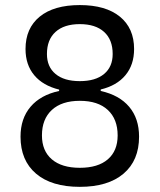

<svg xmlns="http://www.w3.org/2000/svg" viewBox="-20 -723 626 753"><path d="M293 9.8Q182.1 9.8 121.3 -42Q60.5 -93.8 60.5 -187Q60.5 -258.3 99.9 -304.4Q139.2 -350.6 211.9 -366.2V-371.6Q148.4 -387.2 114.3 -428Q80.1 -468.8 80.1 -530.8Q80.1 -612.3 135.7 -657.7Q191.4 -703.1 293 -703.1Q394.5 -703.1 450.2 -657.7Q505.9 -612.3 505.9 -530.8Q505.9 -468.8 471.9 -428Q438 -387.2 375 -372.1V-366.2Q447.8 -350.1 486.6 -304.2Q525.4 -258.3 525.4 -187Q525.4 -93.8 464.6 -42Q403.8 9.8 293 9.8ZM293 -64.9Q364.3 -64.9 402.8 -98.1Q441.4 -131.3 441.4 -191.9Q441.4 -255.9 402.8 -291.7Q364.3 -327.6 293 -327.6Q222.2 -327.6 183.3 -291.7Q144.5 -255.9 144.5 -191.9Q144.5 -131.3 183.3 -98.1Q222.2 -64.9 293 -64.9ZM293 -404.8Q354.5 -404.8 388.2 -432.9Q421.9 -460.9 421.9 -511.2Q421.9 -567.4 388.2 -597.9Q354.5 -628.4 293 -628.4Q231.4 -628.4 197.8 -597.9Q164.1 -567.4 164.1 -511.2Q164.1 -460.9 197.8 -432.9Q231.4 -404.8 293 -404.8Z"/></svg>

Font: Cascadia Code NF SemiLight
Style: Regular
Weight: 350
Monospace: yes
Designer: Aaron Bell
Foundry: Saja Typeworks
Version: Version 2404.023; ttfautohint (v1.8.4)